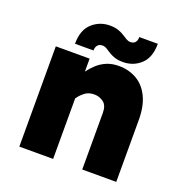

<svg xmlns="http://www.w3.org/2000/svg" viewBox="-123 -786 859 896"><g transform="rotate(20 306.5 -338.0)"><path d="M380.9 0V-281.2Q380.9 -318.4 360.4 -333.5Q339.8 -348.6 314.5 -348.6Q287.1 -348.6 268.6 -334.5Q250 -320.3 236.3 -300.8V-433.6Q252 -455.1 272 -473.1Q292 -491.2 317.9 -502Q343.8 -512.7 377 -512.7Q427.7 -512.7 466.8 -489.7Q505.9 -466.8 527.8 -420.9Q549.8 -375 549.8 -307.6V0ZM68.4 0V-498H236.3V0ZM386.7 -536.1Q362.3 -536.1 345.2 -542Q328.1 -547.9 315.4 -556.2Q302.7 -564.5 293 -570.3Q283.2 -576.2 272.5 -576.2Q256.8 -576.2 248.5 -566.4Q240.2 -556.6 240.2 -540H148.4Q148.4 -608.4 185.5 -642.1Q222.7 -675.8 273.4 -675.8Q297.9 -675.8 314.9 -669.9Q332 -664.1 344.7 -655.8Q357.4 -647.5 367.7 -641.6Q377.9 -635.7 387.7 -635.7Q404.3 -635.7 412.1 -645.5Q419.9 -655.3 419.9 -671.9H511.7Q511.7 -603.5 475.1 -569.8Q438.5 -536.1 386.7 -536.1Z"/></g></svg>

Font: Sen ExtraBold
Style: Regular
Weight: 800
Version: Version 2.000;gftools[0.9.31]